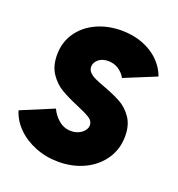

<svg xmlns="http://www.w3.org/2000/svg" viewBox="-104 -620 665 716"><g transform="rotate(20 228.0 -262.5)"><path d="M-0.5 -122.1 128.4 -175.8Q138.7 -152.3 159.9 -134.3Q181.2 -116.2 209.5 -116.2Q226.1 -116.2 239.5 -122.6Q252.9 -128.9 260.7 -139.2Q268.6 -149.4 268.6 -160.2Q268.6 -176.8 252.4 -187.3Q236.3 -197.8 200.2 -212.9Q158.2 -230.5 130.9 -246.6Q103.5 -262.7 83.5 -292Q63.5 -321.3 63.5 -365.7Q63.5 -416 89.8 -454.1Q116.2 -492.2 160.9 -512.7Q205.6 -533.2 259.8 -533.2Q306.2 -533.2 344.7 -518.3Q383.3 -503.4 409.4 -477.3Q435.5 -451.2 446.8 -418.9L320.8 -367.2Q310.5 -385.7 292.7 -397.5Q274.9 -409.2 251.5 -409.2Q227.1 -409.2 212.6 -396.5Q198.2 -383.8 198.2 -367.7Q198.2 -355 207.3 -345.7Q216.3 -336.4 230.5 -329.8Q244.6 -323.2 270 -314Q312 -298.3 339.1 -283.4Q366.2 -268.6 386.2 -240Q406.2 -211.4 406.2 -167Q406.2 -116.2 379.6 -76.4Q353 -36.6 306.9 -14.4Q260.7 7.8 204.1 7.8Q154.8 7.8 112.1 -9.3Q69.3 -26.4 39.8 -55.9Q10.3 -85.4 -0.5 -122.1Z"/></g></svg>

Font: Reddit Sans Chocolate ExBold
Style: Italic
Weight: 800
Italic angle: -11.25°
Designer: Stephen Hutchings
Version: Version 1.013